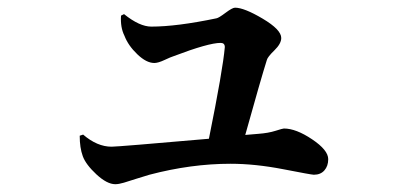

<svg xmlns="http://www.w3.org/2000/svg" viewBox="-20 -512 1040 495"><path d="M612.3 -164.1 646.5 -167Q671.9 -168.9 690.4 -174.8Q709 -180.7 711.9 -180.7Q743.2 -180.7 784.7 -152.8Q826.2 -125 826.2 -101.6Q826.2 -84 816.4 -72.8Q806.6 -61.5 789.1 -61.5Q783.2 -61.5 710.4 -75.7Q637.7 -89.8 574.2 -89.8Q472.7 -89.8 365.2 -61.5Q351.6 -57.6 332 -51.3Q312.5 -44.9 299.3 -41Q286.1 -37.1 277.3 -37.1Q255.9 -37.1 228.5 -62.5Q201.2 -87.9 193.4 -109.4Q185.5 -130.9 185.5 -162.1L194.3 -165Q230.5 -133.8 267.6 -133.8Q284.2 -133.8 518.6 -154.3Q554.7 -333 559.6 -390.6Q559.6 -401.4 548.8 -401.4Q517.6 -401.4 427.7 -367.2Q420.9 -365.2 404.3 -357.4Q387.7 -349.6 377.9 -349.6Q357.4 -349.6 334 -372.1Q310.5 -394.5 300.8 -419.9Q290 -441.4 292 -471.7L299.8 -475.6Q339.8 -443.4 370.1 -443.4Q435.5 -443.4 538.1 -464.8Q543.9 -465.8 561.5 -479Q579.1 -492.2 585.9 -492.2Q609.4 -492.2 657.2 -463.9Q705.1 -435.5 705.1 -414.1Q705.1 -399.4 687.5 -382.3Q669.9 -365.2 668 -357.4Q652.3 -307.6 612.3 -164.1Z"/></svg>

Font: GenRyuMin TW TTF Bold
Style: Regular
Weight: 700
Version: Version 1.300